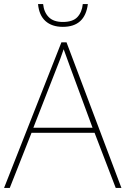

<svg xmlns="http://www.w3.org/2000/svg" viewBox="-20 -924 617 944"><path d="M549 0 445 -271H135L28 0H0L282 -716H307L577 0ZM325 -594Q319 -611 311 -632.5Q303 -654 293 -682Q286 -660 277 -636.5Q268 -613 260 -593L144 -296H435ZM412 -904Q398 -792 289 -792Q235 -792 203.5 -820.5Q172 -849 167 -904H192Q196 -864 219.5 -840Q243 -816 289 -816Q338 -816 360.5 -840Q383 -864 387 -904Z"/></svg>

Font: Noto Sans Myanmar UI Thin
Style: Regular
Weight: 100
Designer: Monotype Design Team
Foundry: Monotype Imaging Inc.
Version: Version 2.103; ttfautohint (v1.8.4.7-5d5b)